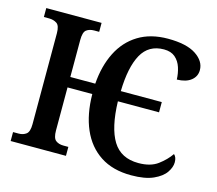

<svg xmlns="http://www.w3.org/2000/svg" viewBox="-104 -855 1126 996"><g transform="rotate(15 459.0 -357.0)"><path d="M678 10Q579 10 512 -34Q445 -78 410.5 -157.5Q376 -237 375 -345H242V-114Q242 -73 258 -60.5Q274 -48 299 -48H326V0H29V-48H59Q83 -48 99.5 -60.5Q116 -73 116 -114V-602Q116 -643 98.5 -654.5Q81 -666 57 -666H29V-714H326V-666H299Q274 -666 258 -654Q242 -642 242 -600V-401H376Q383 -497 419.5 -570Q456 -643 522 -683.5Q588 -724 681 -724Q781 -724 831.5 -690.5Q882 -657 882 -609Q882 -575 855 -553.5Q828 -532 779 -531Q778 -564 768 -595Q758 -626 735.5 -645.5Q713 -665 675 -665Q593 -665 555 -596Q517 -527 514 -398H734V-343H513Q517 -202 560.5 -131.5Q604 -61 698 -61Q763 -61 802 -90Q841 -119 865 -154Q880 -141 880 -113Q880 -87 860.5 -58.5Q841 -30 796.5 -10Q752 10 678 10Z"/></g></svg>

Font: Noto Serif SemiCondensed SemiBold
Style: Regular
Weight: 600
Width: 4
Designer: Monotype Design Team
Foundry: Monotype Imaging Inc.
Version: Version 2.013; ttfautohint (v1.8.4.7-5d5b)